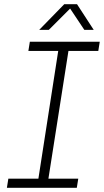

<svg xmlns="http://www.w3.org/2000/svg" viewBox="-20 -900 498 920"><path d="M13 0 20 -44H164L259 -656H116L123 -700H458L451 -656H308L212 -44H355L348 0ZM168 -757 288 -880H349L429 -757H384L316 -859L214 -757Z"/></svg>

Font: MuseoModerno ExtraLight
Style: Italic
Weight: 250
Italic angle: -9°
Designer: Pablo Cosgaya, Héctor Gatti, Marcela Romero, and the Authors of The MuseoModerno Project.
Foundry: Omnibus-Type Team
Version: Version 1.003